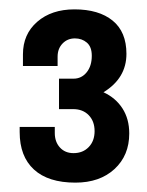

<svg xmlns="http://www.w3.org/2000/svg" viewBox="-20 -818 313 410"><path d="M141 -428Q83 -428 52.5 -456Q22 -484 22 -536V-547H97V-534Q97 -515 108 -503Q119 -491 137 -491Q157 -491 169.5 -504Q182 -517 182 -538Q182 -559 169.5 -572Q157 -585 136 -585H106V-650H137Q154 -650 165 -663.5Q176 -677 176 -699Q176 -718 165.5 -727Q155 -736 140 -736Q124 -736 113.5 -725Q103 -714 103 -697V-677H29V-702Q29 -745 59.5 -771.5Q90 -798 139 -798Q191 -798 220.5 -774Q250 -750 250 -703Q250 -651 201 -621Q227 -609 241.5 -586.5Q256 -564 256 -533Q256 -486 224.5 -457Q193 -428 141 -428Z"/></svg>

Font: AXENEO7
Style: Regular
Weight: 400
Designer: Hector Gatti, Simon Guibord
Foundry: Omnibus-Type, Jean-Christophe Thérien
Version: Version 1.000